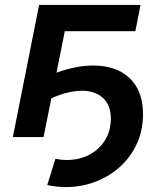

<svg xmlns="http://www.w3.org/2000/svg" viewBox="-20 -554 657 776"><path d="M32 0 138 -534H548L527 -428H212L249 -463L156 0ZM171 194 204 88Q249 97 290 89Q331 81 362 58.5Q393 36 410.5 2Q428 -32 428 -74Q428 -118 407.5 -145.5Q387 -173 350 -182.5Q313 -192 265 -182.5Q217 -173 161 -144L171 -245Q253 -281 323.5 -287.5Q394 -294 446.5 -274Q499 -254 528.5 -208Q558 -162 558 -92Q558 -20 527 39.5Q496 99 442 139Q388 179 318.5 194.5Q249 210 171 194Z"/></svg>

Font: MOST Montserrat SemiBold
Style: Italic
Weight: 600
Italic angle: -11.3°
Designer: Julieta Ulanovsky
Foundry: Julieta Ulanovsky
Version: Version 8.000;March 11, 2024;FontCreator 15.0.0.2926 64-bit